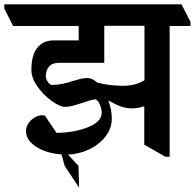

<svg xmlns="http://www.w3.org/2000/svg" viewBox="-64 -683 907 893"><path d="M822 -581V-562H725V46H705L607 -10V-188H604Q577 -179 551 -179Q525 -179 502 -186.5Q479 -194 441 -215H440Q456 -172 456 -132Q456 -86 426.5 -48Q397 -10 350 12Q303 34 252 36L301 88L304 190L237 89L222 35Q151 30 104 -0.5Q57 -31 57 -73Q57 -95 69.5 -111.5Q82 -128 99 -137.5Q116 -147 130 -147Q139 -147 145 -145L199 -65Q282 -66 345.5 -91.5Q409 -117 409 -158Q409 -176 401 -195.5Q393 -215 381 -221Q367 -221 324 -206Q319 -205 289.5 -195.5Q260 -186 238 -186Q215 -186 177 -213Q139 -240 110.5 -280Q82 -320 82 -358Q82 -427 109.5 -461Q137 -495 185 -495H302V-562H-3L-44 -643V-663H780ZM509 -284Q566 -284 608 -310V-563H421V-391H214Q177 -391 163 -372Q149 -353 149 -330Q149 -316 158.5 -302Q168 -288 178 -288Q202 -288 224 -292.5Q246 -297 274 -306Q278 -307 300.5 -313.5Q323 -320 343 -320Q365 -320 388 -299Q445 -284 508 -284Z"/></svg>

Font: Martel ExtraBold
Style: Regular
Weight: 800
Designer: Dan Reynolds
Foundry: Dan Reynolds
Version: Version 1.001; ttfautohint (v1.1) -l 5 -r 5 -G 72 -x 0 -D la